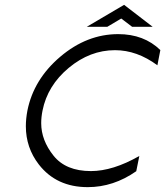

<svg xmlns="http://www.w3.org/2000/svg" viewBox="-20 -770 683 794"><path d="M356 -62.5Q446.8 -62.5 556.2 -125L543.5 -62Q449.2 3.9 342.8 3.9Q213.4 3.9 140.6 -89.8Q86.9 -159.2 86.9 -248Q86.9 -278.8 93.3 -312.5Q119.1 -441.9 229.2 -535.4Q339.4 -628.9 468.8 -628.9Q575.2 -628.9 643.1 -563L630.9 -500Q546.4 -562.5 455.6 -562.5Q352.1 -562.5 264.2 -489.3Q176.3 -416 155.8 -312.5Q150.4 -285.6 150.4 -260.7Q150.4 -189.9 201.4 -126.2Q252.4 -62.5 356 -62.5ZM481.4 -693.4 423.8 -659.2H338.9L493.2 -750L611.3 -659.2H526.4Z"/></svg>

Font: Juliett
Style: Italic
Weight: 400
Italic angle: -11.25°
Designer: GGBotNet
Foundry: GGBotNet
Version: 0.60